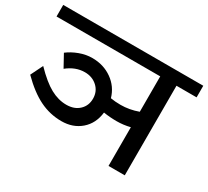

<svg xmlns="http://www.w3.org/2000/svg" viewBox="-144 -857 1157 1066"><g transform="rotate(30 434.0 -324.5)"><path d="M649.6 0V-248.2Q607.2 -237.6 563.7 -237.6Q520.2 -237.6 479.8 -244.2Q471.2 -170.4 421.4 -127.4Q371.6 -84.4 298 -84.4Q224.5 -84.4 158.2 -116.8Q92 -149.1 19.7 -221.4L58.1 -299.3Q123.4 -232.1 174.2 -204.5Q225 -176.9 276 -176.9Q327.1 -176.9 357.9 -206Q388.8 -235.1 388.5 -280.8Q388.3 -326.6 356.2 -355.9Q324.1 -385.2 276.5 -385.2Q216.9 -385.2 163.8 -342.3L120.8 -420.6Q151.2 -443.9 191.6 -459Q232.1 -474.2 273 -474.2Q345.3 -474.2 399.9 -435.5Q454.5 -396.9 473.2 -332.2Q503.5 -327.1 537.4 -327.1Q594 -327.1 649.6 -347.3V-574.3H-15.2V-648.6H882.7V-574.3H753.8V0Z"/></g></svg>

Font: Khula SemiBold
Style: Regular
Weight: 600
Designer: Erin McLaughlin, Steve Matteson
Version: Version 1.002;PS 1.0;hotconv 1.0.72;makeotf.lib2.5.5900; ttf